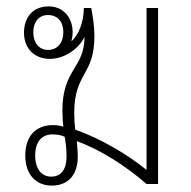

<svg xmlns="http://www.w3.org/2000/svg" viewBox="-20 -575 596 600"><path d="M142 5C192 5 223 -28 223 -85C223 -103 221 -119 220 -134C294 -107 371 -58 438 0H474V-550H438V-44C374 -96 291 -143 215 -170C213 -186 212 -205 212 -222C212 -349 275 -338 275 -462C275 -493 270 -525 265 -550H242C242 -509 227 -466 203 -446C205 -454 207 -463 207 -474C207 -519 179 -555 132 -555C83 -555 55 -521 55 -473C55 -423 88 -391 136 -391C182 -391 227 -423 244 -460V-459C244 -362 175 -359 175 -230C175 -213 176 -194 178 -179C167 -183 156 -184 145 -184C95 -184 59 -153 59 -89C59 -30 92 5 142 5ZM130 -419C101 -419 84 -443 84 -474C84 -506 101 -528 130 -528C161 -528 178 -506 178 -474C178 -441 159 -419 130 -419ZM140 -23C110 -23 90 -47 90 -89C90 -134 112 -155 144 -155C159 -155 169 -153 182 -148C185 -131 188 -109 188 -87C188 -48 173 -23 140 -23Z"/></svg>

Font: Noto Sans Thai Looped SemiCondensed ExtraLight
Style: Regular
Weight: 200
Width: 4
Designer: Sasikarn Vongin, Ben Mitchell
Foundry: The Fontpad Ltd
Version: Version 1.001